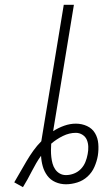

<svg xmlns="http://www.w3.org/2000/svg" viewBox="-20 -755 440 795"><path d="M75 20 39 0Q52 -22 64.5 -44Q77 -66 90 -88Q103 -110 118 -131Q133 -152 151 -170L244 -735H286L200 -212Q222 -226 246 -234.5Q270 -243 294 -243Q319 -243 340.5 -233Q362 -223 373.5 -203.5Q385 -184 387 -159.5Q389 -135 385 -110Q381 -87 371 -64Q361 -41 342.5 -24Q324 -7 300 0.5Q276 8 253 8Q230 8 209.5 -1Q189 -10 176 -27.5Q163 -45 157 -66.5Q151 -88 150 -110Q139 -95 129.5 -78.5Q120 -62 111.5 -45.5Q103 -29 94 -12.5Q85 4 75 20ZM253 -30Q270 -30 286.5 -36.5Q303 -43 315 -55.5Q327 -68 333.5 -84Q340 -100 343 -117Q346 -132 345.5 -147.5Q345 -163 339.5 -176Q334 -189 321.5 -197Q309 -205 294 -205Q267 -205 240.5 -192Q214 -179 192 -160Q191 -146 191 -132Q191 -118 192.5 -104.5Q194 -91 197.5 -78Q201 -65 208.5 -54Q216 -43 227.5 -36.5Q239 -30 253 -30Z"/></svg>

Font: Iosevka Aile XLt Obl
Style: Regular
Weight: 200
Italic angle: -9°
Designer: Belleve Invis
Foundry: Belleve Invis
Version: Version 31.1.0; ttfautohint (v1.8.4)